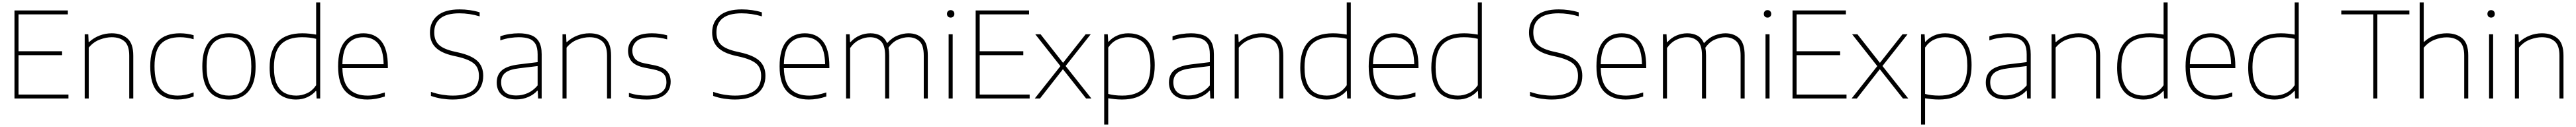

<svg xmlns="http://www.w3.org/2000/svg" viewBox="-20 -828 21636 1068"><path d="M101.5 0V-740H550V-707H135.5V-397H501.5V-364H135.5V-33H555V0Z M691.5 0V-540H721.5L724.5 -474.5H728.5Q767 -510 816.2 -529Q865.5 -548 918.5 -548Q999.5 -548 1049.5 -505.5Q1099.5 -463 1099.5 -359.5V0H1065.5V-360Q1065.5 -445.5 1025.8 -480.2Q986 -515 918 -515Q872.5 -515 819 -495.5Q765.5 -476 725.5 -427.5V0Z M1469.5 9Q1361 9 1301.5 -57Q1242 -123 1242 -270Q1242 -416.5 1306.2 -482.2Q1370.5 -548 1492 -548Q1520.5 -548 1550.2 -544Q1580 -540 1606.5 -532V-498Q1549 -515 1492.5 -515Q1386 -515 1332 -459.5Q1278 -404 1278 -272Q1278 -137 1328 -80.5Q1378 -24 1473 -24Q1501.5 -24 1534.2 -30Q1567 -36 1606.5 -50.5V-16.5Q1538.5 9 1469.5 9Z M1903.5 9Q1836.5 9 1786 -19.2Q1735.5 -47.5 1707.5 -109Q1679.5 -170.5 1679.5 -270Q1679.5 -368 1707.8 -429.2Q1736 -490.5 1786.5 -519.2Q1837 -548 1903.5 -548Q1970.5 -548 2020.8 -520Q2071 -492 2099 -430.8Q2127 -369.5 2127 -270Q2127 -172 2098.8 -110.5Q2070.5 -49 2020.2 -20Q1970 9 1903.5 9ZM1903.5 -24Q1960.5 -24 2002.5 -47.8Q2044.5 -71.5 2067.8 -125.2Q2091 -179 2091 -269Q2091 -360 2067.8 -414Q2044.5 -468 2002.5 -491.5Q1960.5 -515 1903.5 -515Q1846.5 -515 1804.2 -491.5Q1762 -468 1738.8 -414.5Q1715.5 -361 1715.5 -271.5Q1715.5 -180 1738.8 -125.8Q1762 -71.5 1804.2 -47.8Q1846.5 -24 1903.5 -24Z M2467 9Q2403 9 2352.8 -18Q2302.5 -45 2273.8 -104Q2245 -163 2245 -259Q2245 -406 2314.5 -477Q2384 -548 2519.5 -548Q2550 -548 2580.2 -544.8Q2610.5 -541.5 2635.5 -537V-808H2669.5V0H2639.5L2636.5 -63H2632.5Q2604 -30 2561.2 -10.5Q2518.5 9 2467 9ZM2468.5 -24Q2515 -24 2559.2 -44.2Q2603.5 -64.5 2635.5 -111V-501.5Q2583.5 -515 2517.5 -515Q2399 -515 2340 -454.8Q2281 -394.5 2281 -263Q2281 -173.5 2304.8 -121.2Q2328.5 -69 2370.8 -46.5Q2413 -24 2468.5 -24Z M3066 9Q2949.5 9 2884.8 -57Q2820 -123 2820 -270Q2820 -413.5 2877.8 -480.8Q2935.5 -548 3032 -548Q3129 -548 3183.5 -480.8Q3238 -413.5 3238 -270V-255H2856Q2859 -130.5 2914.5 -77.2Q2970 -24 3068 -24Q3101.5 -24 3136.8 -30.8Q3172 -37.5 3212.5 -50.5V-16.5Q3136 9 3066 9ZM3032 -515Q2952 -515 2905.2 -462.5Q2858.5 -410 2856 -288H3202.5Q3200 -409.5 3155.8 -462.2Q3111.5 -515 3032 -515Z M3782 9Q3740 9 3692.2 1.8Q3644.5 -5.5 3600 -21.5V-55.5Q3650 -38.5 3696.2 -31.2Q3742.5 -24 3783.5 -24Q4003 -24 4003 -190Q4003 -259 3960.2 -294.2Q3917.5 -329.5 3821 -351.5L3787.5 -359Q3687 -381.5 3639.2 -428.8Q3591.5 -476 3591.5 -554Q3591.5 -643.5 3654 -696.2Q3716.5 -749 3841 -749Q3883.5 -749 3927 -742.8Q3970.5 -736.5 4009 -724.5V-690.5Q3966 -703.5 3923.8 -709.8Q3881.5 -716 3839 -716Q3733 -716 3680.2 -674.5Q3627.5 -633 3627.5 -556Q3627.5 -488.5 3666 -451.8Q3704.5 -415 3797.5 -394L3831 -386.5Q3940.5 -362 3989.8 -315.5Q4039 -269 4039 -191Q4039 -94 3972.2 -42.5Q3905.5 9 3782 9Z M4317 8Q4240 8 4196.2 -29.2Q4152.5 -66.5 4152.5 -134Q4152.5 -200.5 4196.8 -237.5Q4241 -274.5 4340 -286.5L4496 -305.5V-370.5Q4496 -428.5 4477.2 -459.8Q4458.5 -491 4423.2 -503Q4388 -515 4338 -515Q4305 -515 4264.5 -509Q4224 -503 4182.5 -488.5V-522.5Q4215.5 -535 4257.2 -541.5Q4299 -548 4337.5 -548Q4398 -548 4441 -532Q4484 -516 4507 -477.2Q4530 -438.5 4530 -371V0H4500L4497 -65.5H4493Q4463.5 -32 4416.8 -12Q4370 8 4317 8ZM4189.5 -136.5Q4189.5 -83 4221 -54Q4252.5 -25 4318 -25Q4366.5 -25 4412.8 -45.2Q4459 -65.5 4496 -109.5V-272.5L4339 -253.5Q4258.5 -244 4224 -215.5Q4189.5 -187 4189.5 -136.5Z M4705 0V-540H4735L4738 -474.5H4742Q4780.5 -510 4829.8 -529Q4879 -548 4932 -548Q5013 -548 5063 -505.5Q5113 -463 5113 -359.5V0H5079V-360Q5079 -445.5 5039.2 -480.2Q4999.5 -515 4931.5 -515Q4886 -515 4832.5 -495.5Q4779 -476 4739 -427.5V0Z M5410.5 9Q5370 9 5334.2 4Q5298.5 -1 5263 -12.5V-46.5Q5306 -33.5 5341 -28.8Q5376 -24 5413 -24Q5500.5 -24 5539.2 -53.8Q5578 -83.5 5578 -137Q5578 -182.5 5553.5 -207.5Q5529 -232.5 5468 -244.5L5394.5 -259Q5319 -274.5 5287.2 -310Q5255.5 -345.5 5255.5 -401Q5255.5 -463.5 5303.5 -505.8Q5351.5 -548 5456.5 -548Q5522 -548 5584 -531V-497Q5547.5 -507 5518.2 -511Q5489 -515 5456.5 -515Q5366 -515 5328.8 -482.8Q5291.5 -450.5 5291.5 -402Q5291.5 -362.5 5313.8 -334.8Q5336 -307 5396.5 -295L5470.5 -280.5Q5548.5 -265 5581 -230.8Q5613.5 -196.5 5613.5 -140.5Q5613.5 -72 5563.8 -31.5Q5514 9 5410.5 9Z M6152.5 9Q6110.5 9 6062.8 1.8Q6015 -5.5 5970.5 -21.5V-55.5Q6020.5 -38.5 6066.8 -31.2Q6113 -24 6154 -24Q6373.5 -24 6373.5 -190Q6373.5 -259 6330.8 -294.2Q6288 -329.5 6191.5 -351.5L6158 -359Q6057.5 -381.5 6009.8 -428.8Q5962 -476 5962 -554Q5962 -643.5 6024.5 -696.2Q6087 -749 6211.5 -749Q6254 -749 6297.5 -742.8Q6341 -736.5 6379.5 -724.5V-690.5Q6336.5 -703.5 6294.2 -709.8Q6252 -716 6209.5 -716Q6103.5 -716 6050.8 -674.5Q5998 -633 5998 -556Q5998 -488.5 6036.5 -451.8Q6075 -415 6168 -394L6201.5 -386.5Q6311 -362 6360.2 -315.5Q6409.5 -269 6409.5 -191Q6409.5 -94 6342.8 -42.5Q6276 9 6152.5 9Z M6774.5 9Q6658 9 6593.2 -57Q6528.5 -123 6528.5 -270Q6528.5 -413.5 6586.2 -480.8Q6644 -548 6740.5 -548Q6837.5 -548 6892 -480.8Q6946.5 -413.5 6946.5 -270V-255H6564.5Q6567.5 -130.5 6623 -77.2Q6678.5 -24 6776.5 -24Q6810 -24 6845.2 -30.8Q6880.5 -37.5 6921 -50.5V-16.5Q6844.5 9 6774.5 9ZM6740.5 -515Q6660.5 -515 6613.8 -462.5Q6567 -410 6564.5 -288H6911Q6908.5 -409.5 6864.2 -462.2Q6820 -515 6740.5 -515Z M7087 0V-540H7117L7120 -474H7124Q7158 -511 7201.2 -529.5Q7244.5 -548 7291.5 -548Q7339.5 -548 7376 -528.8Q7412.5 -509.5 7431.5 -465Q7473.5 -511.5 7521.2 -529.8Q7569 -548 7611.5 -548Q7683 -548 7728.2 -506Q7773.5 -464 7773.5 -362V0H7739.5V-361Q7739.5 -447 7703.2 -481Q7667 -515 7610 -515Q7571 -515 7524.5 -495.8Q7478 -476.5 7443 -426.5Q7449 -397.5 7449 -362V0H7415V-361Q7415 -447 7380 -481Q7345 -515 7288.5 -515Q7246 -515 7200.8 -494Q7155.5 -473 7121 -424.5V0Z M7948.5 0V-540H7982.5V0ZM7965.5 -680Q7952 -680 7943.2 -688.5Q7934.5 -697 7934.5 -711Q7934.5 -725.5 7943.2 -734.2Q7952 -743 7965.5 -743Q7979 -743 7987.8 -734.2Q7996.5 -725.5 7996.5 -711Q7996.5 -697 7987.8 -688.5Q7979 -680 7965.5 -680Z M8175.5 0V-740H8624V-707H8209.5V-397H8575.5V-364H8209.5V-33H8629V0Z M8672 0 8887.5 -272 8676 -540H8720.5L8909.5 -299.5L9099.5 -540H9142L8931 -273L9147.5 0H9103L8908.5 -246L8716 0Z M9255 220V-540H9285L9289 -476.5H9292Q9320 -509 9363 -528.5Q9406 -548 9457.5 -548Q9520 -548 9570.2 -522.2Q9620.5 -496.5 9650 -437.8Q9679.5 -379 9679.5 -280Q9679.5 -133 9610.2 -62Q9541 9 9405 9Q9374 9 9344 5.8Q9314 2.5 9289 -1.5V220ZM9407 -24Q9525 -24 9584.2 -84.2Q9643.5 -144.5 9643.5 -276Q9643.5 -367 9619 -419.2Q9594.5 -471.5 9552 -493.2Q9509.5 -515 9456 -515Q9409.5 -515 9365.2 -495Q9321 -475 9289 -428.5V-38Q9341 -24 9407 -24Z M9963.5 8Q9886.5 8 9842.8 -29.2Q9799 -66.5 9799 -134Q9799 -200.5 9843.2 -237.5Q9887.5 -274.5 9986.5 -286.5L10142.5 -305.5V-370.5Q10142.5 -428.5 10123.8 -459.8Q10105 -491 10069.8 -503Q10034.5 -515 9984.5 -515Q9951.5 -515 9911 -509Q9870.5 -503 9829 -488.5V-522.5Q9862 -535 9903.8 -541.5Q9945.5 -548 9984 -548Q10044.5 -548 10087.5 -532Q10130.5 -516 10153.5 -477.2Q10176.5 -438.5 10176.5 -371V0H10146.5L10143.5 -65.5H10139.5Q10110 -32 10063.2 -12Q10016.5 8 9963.5 8ZM9836 -136.5Q9836 -83 9867.5 -54Q9899 -25 9964.5 -25Q10013 -25 10059.2 -45.2Q10105.5 -65.5 10142.5 -109.5V-272.5L9985.5 -253.5Q9905 -244 9870.5 -215.5Q9836 -187 9836 -136.5Z M10351.5 0V-540H10381.5L10384.5 -474.5H10388.5Q10427 -510 10476.2 -529Q10525.5 -548 10578.5 -548Q10659.5 -548 10709.5 -505.5Q10759.5 -463 10759.5 -359.5V0H10725.5V-360Q10725.5 -445.5 10685.8 -480.2Q10646 -515 10578 -515Q10532.5 -515 10479 -495.5Q10425.5 -476 10385.5 -427.5V0Z M11124 9Q11060 9 11009.8 -18Q10959.5 -45 10930.8 -104Q10902 -163 10902 -259Q10902 -406 10971.5 -477Q11041 -548 11176.5 -548Q11207 -548 11237.2 -544.8Q11267.5 -541.5 11292.5 -537V-808H11326.5V0H11296.5L11293.5 -63H11289.5Q11261 -30 11218.2 -10.5Q11175.5 9 11124 9ZM11125.5 -24Q11172 -24 11216.2 -44.2Q11260.5 -64.5 11292.5 -111V-501.5Q11240.5 -515 11174.5 -515Q11056 -515 10997 -454.8Q10938 -394.5 10938 -263Q10938 -173.5 10961.8 -121.2Q10985.5 -69 11027.8 -46.5Q11070 -24 11125.5 -24Z M11723 9Q11606.5 9 11541.8 -57Q11477 -123 11477 -270Q11477 -413.5 11534.8 -480.8Q11592.5 -548 11689 -548Q11786 -548 11840.5 -480.8Q11895 -413.5 11895 -270V-255H11513Q11516 -130.5 11571.5 -77.2Q11627 -24 11725 -24Q11758.5 -24 11793.8 -30.8Q11829 -37.5 11869.5 -50.5V-16.5Q11793 9 11723 9ZM11689 -515Q11609 -515 11562.2 -462.5Q11515.5 -410 11513 -288H11859.5Q11857 -409.5 11812.8 -462.2Q11768.5 -515 11689 -515Z M12225 9Q12161 9 12110.8 -18Q12060.5 -45 12031.8 -104Q12003 -163 12003 -259Q12003 -406 12072.5 -477Q12142 -548 12277.5 -548Q12308 -548 12338.2 -544.8Q12368.5 -541.5 12393.5 -537V-808H12427.5V0H12397.5L12394.5 -63H12390.5Q12362 -30 12319.2 -10.5Q12276.5 9 12225 9ZM12226.5 -24Q12273 -24 12317.2 -44.2Q12361.5 -64.5 12393.5 -111V-501.5Q12341.5 -515 12275.5 -515Q12157 -515 12098 -454.8Q12039 -394.5 12039 -263Q12039 -173.5 12062.8 -121.2Q12086.5 -69 12128.8 -46.5Q12171 -24 12226.5 -24Z M13014 9Q12972 9 12924.2 1.8Q12876.5 -5.5 12832 -21.5V-55.5Q12882 -38.5 12928.2 -31.2Q12974.5 -24 13015.5 -24Q13235 -24 13235 -190Q13235 -259 13192.2 -294.2Q13149.5 -329.5 13053 -351.5L13019.5 -359Q12919 -381.5 12871.2 -428.8Q12823.5 -476 12823.5 -554Q12823.5 -643.5 12886 -696.2Q12948.5 -749 13073 -749Q13115.5 -749 13159 -742.8Q13202.5 -736.5 13241 -724.5V-690.5Q13198 -703.5 13155.8 -709.8Q13113.5 -716 13071 -716Q12965 -716 12912.2 -674.5Q12859.5 -633 12859.5 -556Q12859.5 -488.5 12898 -451.8Q12936.5 -415 13029.5 -394L13063 -386.5Q13172.5 -362 13221.8 -315.5Q13271 -269 13271 -191Q13271 -94 13204.2 -42.5Q13137.5 9 13014 9Z M13636 9Q13519.5 9 13454.8 -57Q13390 -123 13390 -270Q13390 -413.5 13447.8 -480.8Q13505.5 -548 13602 -548Q13699 -548 13753.5 -480.8Q13808 -413.5 13808 -270V-255H13426Q13429 -130.5 13484.5 -77.2Q13540 -24 13638 -24Q13671.5 -24 13706.8 -30.8Q13742 -37.5 13782.5 -50.5V-16.5Q13706 9 13636 9ZM13602 -515Q13522 -515 13475.2 -462.5Q13428.5 -410 13426 -288H13772.5Q13770 -409.5 13725.8 -462.2Q13681.5 -515 13602 -515Z M13948.5 0V-540H13978.5L13981.5 -474H13985.5Q14019.5 -511 14062.8 -529.5Q14106 -548 14153 -548Q14201 -548 14237.5 -528.8Q14274 -509.5 14293 -465Q14335 -511.5 14382.8 -529.8Q14430.5 -548 14473 -548Q14544.5 -548 14589.8 -506Q14635 -464 14635 -362V0H14601V-361Q14601 -447 14564.8 -481Q14528.5 -515 14471.5 -515Q14432.5 -515 14386 -495.8Q14339.5 -476.5 14304.5 -426.5Q14310.5 -397.5 14310.5 -362V0H14276.5V-361Q14276.5 -447 14241.5 -481Q14206.5 -515 14150 -515Q14107.5 -515 14062.2 -494Q14017 -473 13982.5 -424.5V0Z M14810 0V-540H14844V0ZM14827 -680Q14813.5 -680 14804.8 -688.5Q14796 -697 14796 -711Q14796 -725.5 14804.8 -734.2Q14813.5 -743 14827 -743Q14840.5 -743 14849.2 -734.2Q14858 -725.5 14858 -711Q14858 -697 14849.2 -688.5Q14840.5 -680 14827 -680Z M15037 0V-740H15485.5V-707H15071V-397H15437V-364H15071V-33H15490.5V0Z M15533.5 0 15749 -272 15537.5 -540H15582L15771 -299.5L15961 -540H16003.5L15792.5 -273L16009 0H15964.5L15770 -246L15577.5 0Z M16116.5 220V-540H16146.5L16150.5 -476.5H16153.5Q16181.5 -509 16224.5 -528.5Q16267.5 -548 16319 -548Q16381.5 -548 16431.8 -522.2Q16482 -496.5 16511.5 -437.8Q16541 -379 16541 -280Q16541 -133 16471.8 -62Q16402.5 9 16266.5 9Q16235.5 9 16205.5 5.8Q16175.5 2.5 16150.5 -1.5V220ZM16268.5 -24Q16386.5 -24 16445.8 -84.2Q16505 -144.5 16505 -276Q16505 -367 16480.5 -419.2Q16456 -471.5 16413.5 -493.2Q16371 -515 16317.5 -515Q16271 -515 16226.8 -495Q16182.5 -475 16150.5 -428.5V-38Q16202.5 -24 16268.5 -24Z M16825 8Q16748 8 16704.2 -29.2Q16660.5 -66.5 16660.5 -134Q16660.5 -200.5 16704.8 -237.5Q16749 -274.5 16848 -286.5L17004 -305.5V-370.5Q17004 -428.5 16985.2 -459.8Q16966.5 -491 16931.2 -503Q16896 -515 16846 -515Q16813 -515 16772.5 -509Q16732 -503 16690.5 -488.5V-522.5Q16723.5 -535 16765.2 -541.5Q16807 -548 16845.5 -548Q16906 -548 16949 -532Q16992 -516 17015 -477.2Q17038 -438.5 17038 -371V0H17008L17005 -65.5H17001Q16971.5 -32 16924.8 -12Q16878 8 16825 8ZM16697.5 -136.5Q16697.5 -83 16729 -54Q16760.5 -25 16826 -25Q16874.5 -25 16920.8 -45.2Q16967 -65.5 17004 -109.5V-272.5L16847 -253.5Q16766.5 -244 16732 -215.5Q16697.5 -187 16697.5 -136.5Z M17213 0V-540H17243L17246 -474.5H17250Q17288.5 -510 17337.8 -529Q17387 -548 17440 -548Q17521 -548 17571 -505.5Q17621 -463 17621 -359.5V0H17587V-360Q17587 -445.5 17547.2 -480.2Q17507.5 -515 17439.5 -515Q17394 -515 17340.5 -495.5Q17287 -476 17247 -427.5V0Z M17985.5 9Q17921.5 9 17871.2 -18Q17821 -45 17792.2 -104Q17763.5 -163 17763.5 -259Q17763.5 -406 17833 -477Q17902.5 -548 18038 -548Q18068.5 -548 18098.8 -544.8Q18129 -541.5 18154 -537V-808H18188V0H18158L18155 -63H18151Q18122.5 -30 18079.8 -10.5Q18037 9 17985.5 9ZM17987 -24Q18033.5 -24 18077.8 -44.2Q18122 -64.5 18154 -111V-501.5Q18102 -515 18036 -515Q17917.5 -515 17858.5 -454.8Q17799.5 -394.5 17799.5 -263Q17799.5 -173.5 17823.2 -121.2Q17847 -69 17889.2 -46.5Q17931.5 -24 17987 -24Z M18584.5 9Q18468 9 18403.2 -57Q18338.5 -123 18338.5 -270Q18338.5 -413.5 18396.2 -480.8Q18454 -548 18550.5 -548Q18647.5 -548 18702 -480.8Q18756.5 -413.5 18756.5 -270V-255H18374.5Q18377.5 -130.5 18433 -77.2Q18488.5 -24 18586.5 -24Q18620 -24 18655.2 -30.8Q18690.5 -37.5 18731 -50.5V-16.5Q18654.5 9 18584.5 9ZM18550.5 -515Q18470.5 -515 18423.8 -462.5Q18377 -410 18374.5 -288H18721Q18718.5 -409.5 18674.2 -462.2Q18630 -515 18550.5 -515Z M19086.5 9Q19022.5 9 18972.2 -18Q18922 -45 18893.2 -104Q18864.5 -163 18864.5 -259Q18864.5 -406 18934 -477Q19003.5 -548 19139 -548Q19169.5 -548 19199.8 -544.8Q19230 -541.5 19255 -537V-808H19289V0H19259L19256 -63H19252Q19223.5 -30 19180.8 -10.5Q19138 9 19086.5 9ZM19088 -24Q19134.5 -24 19178.8 -44.2Q19223 -64.5 19255 -111V-501.5Q19203 -515 19137 -515Q19018.5 -515 18959.5 -454.8Q18900.5 -394.5 18900.5 -263Q18900.5 -173.5 18924.2 -121.2Q18948 -69 18990.2 -46.5Q19032.5 -24 19088 -24Z M19915.5 0V-707H19646.5V-740H20218.5V-707H19949.5V0Z M20305 0V-808H20339V-476H20342Q20380.5 -512 20429.5 -530Q20478.5 -548 20533 -548Q20613 -548 20663 -506Q20713 -464 20713 -362V0H20679V-361.5Q20679 -447 20638.2 -480.5Q20597.5 -514 20531.5 -514Q20482.5 -514 20430.2 -493.8Q20378 -473.5 20339 -426.5V0Z M20888 0V-540H20922V0ZM20905 -680Q20891.5 -680 20882.8 -688.5Q20874 -697 20874 -711Q20874 -725.5 20882.8 -734.2Q20891.5 -743 20905 -743Q20918.5 -743 20927.2 -734.2Q20936 -725.5 20936 -711Q20936 -697 20927.2 -688.5Q20918.5 -680 20905 -680Z M21105 0V-540H21135L21138 -474.5H21142Q21180.5 -510 21229.8 -529Q21279 -548 21332 -548Q21413 -548 21463 -505.5Q21513 -463 21513 -359.5V0H21479V-360Q21479 -445.5 21439.2 -480.2Q21399.5 -515 21331.5 -515Q21286 -515 21232.5 -495.5Q21179 -476 21139 -427.5V0Z"/></svg>

Font: Encode Sans SemiExpanded SemiExpanded Thin
Style: Regular
Weight: 100
Width: 6
Designer: Multiple Designers
Foundry: Impallari Type
Version: Version 3.000; ttfautohint (v1.8.3) -l 8 -r 50 -G 200 -x 14 